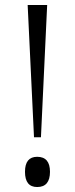

<svg xmlns="http://www.w3.org/2000/svg" viewBox="-20 -734 300 769"><path d="M144 -184.1H116.2L90.8 -713.9H168.9ZM128.9 -106Q180.2 -106 180.2 -45.9Q180.2 15.1 128.9 15.1Q80.1 15.1 80.1 -45.9Q80.1 -106 128.9 -106Z"/></svg>

Font: Droid Sans TV
Style: Regular
Weight: 300
Version: Version 1.00